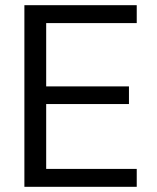

<svg xmlns="http://www.w3.org/2000/svg" viewBox="-20 -720 604 740"><path d="M74 0V-700H507V-631H158V-387H477V-319H158V-69H507V0Z"/></svg>

Font: Firefly Display
Style: Regular
Weight: 400
Designer: Colophon Foundry, Jonny Pinhorn
Foundry: Colophon Foundry
Version: Version 1.200; ttfautohint (v1.8.3)